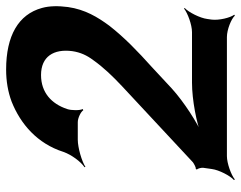

<svg xmlns="http://www.w3.org/2000/svg" viewBox="-100 -661 787 627"><g transform="rotate(-90 293.5 -347.5)"><path d="M362 -607C422 -607 448 -566 440 -505C436 -478 426 -457 411 -437C387 -403 358 -373 325 -342L77 -111C73 -108 59 -100 56 -102L53 -98C57 -96 60 -82 59 -77L55 -49C52 -26 33 11 19 23L21 26C35 14 74 0 97 0H486C510 0 545 14 556 26L559 24C549 11 540 -26 543 -50L545 -64C548 -88 567 -125 581 -138L579 -140C564 -128 526 -114 502 -114H337C281 -114 204 -99 164 -83L165 -79C205 -96 274 -140 318 -180L389 -246C438 -290 484 -334 523 -384C551 -422 576 -463 584 -519C588 -550 588 -579 581 -604C560 -681 490 -721 380 -721C342 -721 307 -715 275 -703C202 -674 138 -619 111 -534C102 -508 79 -477 61 -465L62 -462C80 -474 125 -487 151 -487H208C222 -487 242 -477 247 -469L251 -471C246 -479 246 -508 251 -522C268 -573 305 -607 362 -607Z"/></g></svg>

Font: Asimov
Style: EdgeIt
Weight: 500
Designer: Google
Version: Version 2.000980: 2014